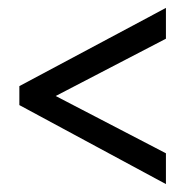

<svg xmlns="http://www.w3.org/2000/svg" viewBox="-20 -598 470 486"><path d="M400 -132 29 -332V-380L400 -578V-500L121 -355L400 -210Z"/></svg>

Font: Noto Sans Ethiopic ExtraCondensed
Style: Regular
Weight: 400
Width: 2
Designer: Monotype Design Team
Foundry: Monotype Imaging Inc.
Version: Version 2.102; ttfautohint (v1.8.4.7-5d5b)